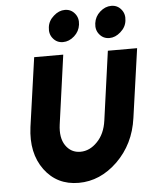

<svg xmlns="http://www.w3.org/2000/svg" viewBox="-62 -996 840 1059"><g transform="rotate(-5 358.0 -466.5)"><path d="M337 -945Q304 -945 275 -919Q245 -893 241 -857Q236 -820 257 -795Q278 -769 312 -769Q346 -769 375 -795Q403 -820 408 -857Q413 -894 392 -919Q371 -945 337 -945ZM594 -945Q560 -945 531 -919Q503 -894 498 -857Q493 -820 514 -795Q535 -769 569 -769Q602 -769 631 -795Q661 -821 665 -857Q670 -894 649 -919Q628 -945 594 -945ZM146 -700 92 -318Q73 -175 142 -81Q211 12 331 12Q450 12 546 -81Q594 -128 623 -187Q652 -246 662 -318L716 -700H554L501 -318Q491 -245 449 -202Q407 -158 355 -158Q303 -158 273 -202Q244 -245 254 -318L307 -700Z"/></g></svg>

Font: Unageo
Style: Black-Italic
Weight: 900
Designer: Richard Sepsi
Foundry: Richard Sepsi
Version: Version 2.000